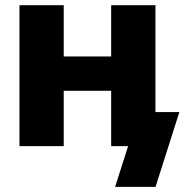

<svg xmlns="http://www.w3.org/2000/svg" viewBox="-20 -561 708 737"><path d="M455.6 -344.2V-212.4H175.8V-344.2ZM224.6 -541V0H54.7V-541ZM576.7 -541V0H406.7V-541ZM421.9 156.2 471.7 0H428.7V-130.9H668.5L577.1 156.2Z"/></svg>

Font: Inter 17pt ExtraBold
Style: Regular
Weight: 800
Version: Version 4.001;git-66647c0bb